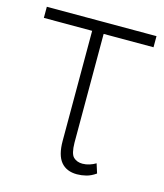

<svg xmlns="http://www.w3.org/2000/svg" viewBox="-89 -614 592 692"><g transform="rotate(15 206.5 -268.5)"><path d="M410.2 -545.9V-504.4H224.1V-98.6Q224.6 -57.1 237.5 -44.9Q250.5 -32.7 271 -32.7Q284.2 -32.7 297.1 -36.9Q310.1 -41 320.3 -47.4L331.5 -12.2Q313.5 0.5 295.9 4.9Q278.3 9.3 261.7 9.3Q222.7 9.3 201.9 -15.6Q181.2 -40.5 181.2 -93.8V-504.4H1V-545.9Z"/></g></svg>

Font: Inter Extra Light
Style: Regular
Weight: 200
Designer: Rasmus Andersson
Foundry: rsms
Version: Version 4.000;git-3c8e0fc